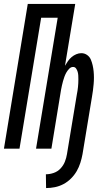

<svg xmlns="http://www.w3.org/2000/svg" viewBox="-28 -755 548 975"><path d="M206 200 205 130Q225 130 245 123Q265 116 279.5 100.5Q294 85 301.5 66Q309 47 312 28L362 -274Q364 -284 365.5 -293.5Q367 -303 368 -313Q369 -323 369.5 -332.5Q370 -342 370 -352Q370 -362 369.5 -371.5Q369 -381 366.5 -390Q364 -399 358.5 -407Q353 -415 343 -415Q332 -415 323 -405.5Q314 -396 308.5 -386Q303 -376 299 -365Q295 -354 292 -343Q289 -332 286.5 -321Q284 -310 282 -299L233 0H155L265 -665H181L71 0H-8L113 -735H354L302 -421Q309 -433 317 -444.5Q325 -456 335.5 -465Q346 -474 359 -479.5Q372 -485 385 -485Q401 -485 414 -476Q427 -467 433 -453Q439 -439 442.5 -423.5Q446 -408 447.5 -392.5Q449 -377 449 -360.5Q449 -344 447.5 -328Q446 -312 444 -295.5Q442 -279 439 -263L391 28Q387 50 380 72Q373 94 361.5 114Q350 134 332.5 151.5Q315 169 294 180Q273 191 250.5 195.5Q228 200 206 200Z"/></svg>

Font: Iosevka Algr
Style: Italic
Weight: 400
Italic angle: -9°
Monospace: yes
Designer: Belleve Invis
Foundry: Belleve Invis
Version: Version 26.0.2; ttfautohint (v1.8.3)